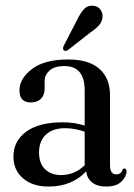

<svg xmlns="http://www.w3.org/2000/svg" viewBox="-20 -657 480 686"><path d="M28 -97.5Q28 -153 73.5 -186.5Q119 -220 204.5 -220Q227 -220 246.5 -216.8Q266 -213.5 282.5 -208.5V-334.5Q282.5 -421 210 -421Q174.5 -421 157 -405Q139.5 -389 139.5 -368V-340Q139.5 -317 126.2 -304Q113 -291 90 -291Q49.5 -291 49.5 -334Q49.5 -376 94 -410.2Q138.5 -444.5 224 -444.5Q297.5 -444.5 335.2 -411Q373 -377.5 373 -317.5V-66.5Q373 -34 395.5 -34Q412.5 -34 417.5 -50Q420 -55 424 -55Q432 -55 432 -44Q432 -26.5 414 -8.5Q396 9.5 359.5 9.5Q327.5 9.5 309 -5.2Q290.5 -20 288 -45Q237.5 9.5 153.5 9.5Q96 9.5 62 -20Q28 -49.5 28 -97.5ZM119.5 -112.5Q119.5 -73 141.2 -52.2Q163 -31.5 197.5 -31.5Q246.5 -31.5 282.5 -66.5V-186.5Q266.5 -192 249.2 -195.5Q232 -199 212.5 -199Q168 -199 143.8 -175.8Q119.5 -152.5 119.5 -112.5ZM255.5 -586Q267.5 -611 280.5 -624.8Q293.5 -638.5 313 -636.5Q330 -635 338.8 -622.8Q347.5 -610.5 346.5 -596.5Q345 -580 334 -567.2Q323 -554.5 305 -542.5L222.5 -478Q213 -472 207.5 -478Q202.5 -483 208 -494Z"/></svg>

Font: Fraunces 144pt Soft
Style: Regular
Weight: 400
Version: Version 1.000;[0bf87f6ff]